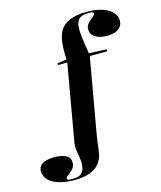

<svg xmlns="http://www.w3.org/2000/svg" viewBox="-257 -843 968 1156"><g transform="rotate(-15 227.0 -265.0)"><path d="M119 0 203 -480H145V-490L203 -500Q201 -536 202.5 -573Q204 -610 211 -637Q220 -674 243 -697.5Q266 -721 304.5 -733Q343 -745 396 -745Q434 -745 466.5 -738Q499 -731 523 -718Q547 -705 560.5 -685.5Q574 -666 574 -641Q574 -619 561 -603.5Q548 -588 526 -580.5Q504 -573 476 -573Q434 -573 405 -590Q376 -607 376 -640Q376 -658 385 -671Q394 -684 406 -693Q418 -702 426.5 -710Q435 -718 435 -726Q435 -731 427 -733Q419 -735 398 -735Q358 -735 341 -715Q324 -695 324 -656Q324 -639 326.5 -613Q329 -587 333.5 -558Q338 -529 343 -500L452 -496V-483H344L259 0Q256 22 253.5 41.5Q251 61 249 77Q247 93 244 107Q235 143 212 167Q189 191 151 203Q113 215 58 215Q21 215 -11.5 208Q-44 201 -68.5 188Q-93 175 -106.5 155.5Q-120 136 -120 111Q-120 89 -107 75.5Q-94 62 -71.5 56Q-49 50 -21 50Q21 50 49.5 63.5Q78 77 78 110Q78 128 69.5 141Q61 154 49 163Q37 172 28 180Q19 188 19 196Q19 200 27.5 202.5Q36 205 57 205Q97 205 113.5 185Q130 165 130 126Q130 109 126 87.5Q122 66 119 43.5Q116 21 119 0Z"/></g></svg>

Font: Kalnia Medium
Style: Regular
Weight: 500
Designer: Frida Medrano
Foundry: Frida Medrano
Version: Version 1.105